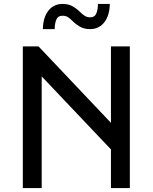

<svg xmlns="http://www.w3.org/2000/svg" viewBox="-20 -956 776 976"><path d="M96 0V-720H176L590 -283V-148L166 -595L192 -606V0ZM544 0V-720H640V0ZM198 -808Q198 -844 209.5 -873Q221 -902 243.5 -919Q266 -936 298 -936Q328 -936 349 -924Q370 -912 386 -896Q398 -884 410 -876Q422 -868 438 -868Q462 -868 470 -888.5Q478 -909 478 -936H538Q538 -900 526.5 -871Q515 -842 492.5 -825Q470 -808 438 -808Q408 -808 387 -820Q366 -832 350 -848Q338 -860 326.5 -868Q315 -876 298 -876Q274 -876 266 -855.5Q258 -835 258 -808Z"/></svg>

Font: Kufam
Style: Regular
Weight: 400
Designer: Wael Morcos, Artur Schmal
Foundry: Original Type
Version: Version 1.301; ttfautohint (v1.8.3)